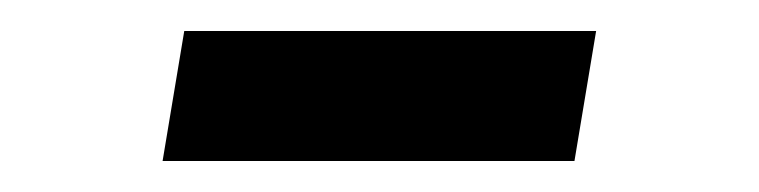

<svg xmlns="http://www.w3.org/2000/svg" viewBox="-20 -402 490 124"><path d="M351 -298H85L99 -382H365Z"/></svg>

Font: Iosevka Etoile Medium
Style: Italic
Weight: 500
Italic angle: -9°
Designer: Belleve Invis
Foundry: Belleve Invis
Version: Version 22.1.2; ttfautohint (v1.8.4)